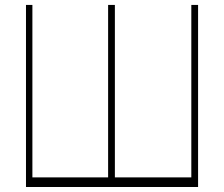

<svg xmlns="http://www.w3.org/2000/svg" viewBox="-20 -747 894 767"><path d="M83.8 -727.3H109.4V-38.4H411.9V-727.3H438.9V-38.4H744.3V-727.3H771.3V0H83.8Z"/></svg>

Font: Inter UI Thin
Style: Regular
Weight: 100
Designer: Rasmus Andersson
Foundry: rsms
Version: 3.2;8d6f07862